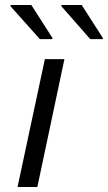

<svg xmlns="http://www.w3.org/2000/svg" viewBox="-20 -746 430 766"><path d="M50 0 159 -510H237L129 0ZM139 -590 22 -721V-726H105L189 -595V-590ZM340 -590 225 -721V-726H306L390 -595V-590Z"/></svg>

Font: Saira Expanded
Style: Italic
Weight: 400
Width: 7
Italic angle: -12°
Designer: Hector Gatti with collaboration of the Omnibus-Type team
Foundry: Omnibus-Type
Version: Version 1.101